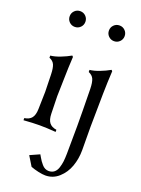

<svg xmlns="http://www.w3.org/2000/svg" viewBox="-193 -867 907 1234"><g transform="rotate(20 261.0 -249.5)"><path d="M29.3 0V-14.6Q63 -19.5 78.6 -39.6Q94.2 -59.6 95.2 -100.1Q98.1 -193.8 98.1 -219.7Q98.1 -223.1 95.2 -335.9Q94.2 -379.9 84.7 -402.1Q75.2 -424.3 48.8 -434.6V-449.2Q78.1 -452.1 115.5 -466.6Q152.8 -481 182.1 -498L189 -490.7Q184.6 -417.5 183.1 -335.4Q180.2 -224.1 180.2 -219.7Q180.2 -193.8 183.1 -100.1Q184.1 -59.6 199.7 -39.6Q215.3 -19.5 249 -14.6V0Q185.5 -4.9 139.2 -4.9Q92.8 -4.9 29.3 0ZM95.2 -691.9Q79.6 -707.5 79.6 -730Q79.6 -752.4 95.2 -768.1Q110.8 -783.7 133.3 -783.7Q155.8 -783.7 171.4 -768.1Q187 -752.4 187 -730Q187 -707.5 171.4 -691.9Q155.8 -676.3 133.3 -676.3Q110.8 -676.3 95.2 -691.9ZM292 251.5Q314.5 251.5 329.6 239.5Q344.7 227.5 352.1 204.8Q359.4 182.1 362.1 159.9Q364.7 137.7 365.2 106.4Q366.7 28.3 366.7 -83Q366.7 -171.9 363.8 -335.9Q362.8 -379.9 353.3 -401.9Q343.8 -423.8 317.4 -434.6V-449.2Q346.7 -452.1 384 -466.6Q421.4 -481 450.7 -498L457.5 -490.7Q453.1 -417.5 451.7 -335.4Q448.7 -172.9 448.7 -108.4Q448.7 -64.5 449.2 -22.7Q449.7 19 449.7 51.8Q449.7 110.4 431.2 162.6Q412.6 214.8 373.3 250.2Q334 285.6 281.7 285.6Q262.7 285.6 233.6 279.3Q204.6 272.9 180.7 263.7Q142.6 202.1 140.6 198.2L206.1 168.9Q207.5 171.4 215.6 185.3Q223.6 199.2 229.7 207.8Q235.8 216.3 245.6 228Q255.4 239.7 267.3 245.6Q279.3 251.5 292 251.5ZM363.8 -691.9Q348.1 -707.5 348.1 -730Q348.1 -752.4 363.8 -768.1Q379.4 -783.7 401.9 -783.7Q424.3 -783.7 439.9 -768.1Q455.6 -752.4 455.6 -730Q455.6 -707.5 439.9 -691.9Q424.3 -676.3 401.9 -676.3Q379.4 -676.3 363.8 -691.9Z"/></g></svg>

Font: Flanker
Style: Regular
Weight: 400
Designer: Flanker
Foundry: Flanker
Version: Version 2.027